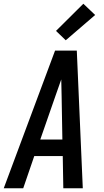

<svg xmlns="http://www.w3.org/2000/svg" viewBox="-37 -1005 557 1025"><path d="M-17 0 257 -735H373L405 0H301L298 -172H146L87 0ZM296 -260 292 -490Q292 -513 291 -535.5Q290 -558 290 -581Q282 -558 274 -535.5Q266 -513 258 -490L178 -260ZM314 -790 262 -840 408 -985 471 -925Z"/></svg>

Font: Iosevka Semibold Oblique
Style: Regular
Weight: 600
Italic angle: -9°
Monospace: yes
Designer: Belleve Invis
Foundry: Belleve Invis
Version: Version 32.5.0; ttfautohint (v1.8.4)